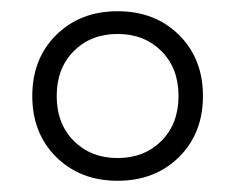

<svg xmlns="http://www.w3.org/2000/svg" viewBox="-20 -696 419 342"><path d="M189.5 -676Q256 -676 298.8 -633.8Q341.5 -591.5 341.5 -525Q341.5 -458.5 298.8 -416.2Q256 -374 189.5 -374Q123 -374 80.2 -416.2Q37.5 -458.5 37.5 -525Q37.5 -591.5 80.2 -633.8Q123 -676 189.5 -676ZM189.5 -414.5Q237 -414.5 267.5 -445Q298 -475.5 298 -525Q298 -574.5 267.5 -605Q237 -635.5 189.5 -635.5Q142 -635.5 111.5 -605Q81 -574.5 81 -525Q81 -475.5 111.5 -445Q142 -414.5 189.5 -414.5Z"/></svg>

Font: Newsreader Text Medium
Style: Regular
Weight: 500
Designer: Hugues Gentile
Foundry: Production Type
Version: Version 1.001